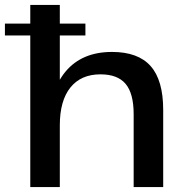

<svg xmlns="http://www.w3.org/2000/svg" viewBox="-43 -760 755 780"><path d="M500 -296Q500 -380 467.5 -419Q435 -458 365 -458Q286 -458 243 -404.5Q200 -351 200 -251L156 -181L157 -241Q157 -390 223.5 -469.5Q290 -549 412 -549Q518 -549 569 -491.5Q620 -434 620 -313V0H500ZM80 -740H200V-365V0H80ZM304 -664V-616H-23V-664Z"/></svg>

Font: Pathway Extreme 72pt SemiBold
Style: Regular
Weight: 600
Designer: Eduardo Rodriguez Tunni
Foundry: Eduardo Rodriguez Tunni
Version: Version 1.001;gftools[0.9.26]